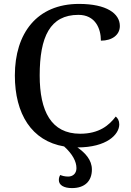

<svg xmlns="http://www.w3.org/2000/svg" viewBox="-20 -744 669 982"><path d="M348 218C415 218 450 181 450 123C450 74 416 38 376 10C526 10 590 -56 590 -108C590 -127 582 -140 572 -148C538 -103 487 -60 390 -60C242 -60 183 -175 183 -358C183 -556 236 -668 381 -668C467 -668 496 -599 496 -536C554 -536 593 -566 593 -611C593 -675 525 -724 384 -724C169 -724 56 -574 56 -358C56 -161 142 -23 308 5C351 44 371 82 371 116C371 145 351 159 329 159C310 159 298 155 288 151C283 160 281 167 281 177C281 203 307 218 348 218Z"/></svg>

Font: Noto Serif Medium
Style: Regular
Weight: 500
Designer: Monotype Design Team
Foundry: Monotype Imaging Inc.
Version: Version 2.013